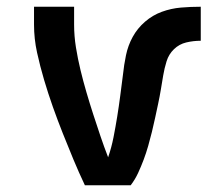

<svg xmlns="http://www.w3.org/2000/svg" viewBox="-20 -550 640 570"><path d="M232 0Q214 -38 198 -76.5Q182 -115 166.5 -154Q151 -193 137 -232.5Q123 -272 111 -312.5Q99 -353 90 -394Q81 -435 81 -477V-530H200V-477Q200 -443 205.5 -409Q211 -375 219 -342Q227 -309 236.5 -276.5Q246 -244 256.5 -211.5Q267 -179 278 -146.5Q289 -114 301 -83Q311 -112 317 -142.5Q323 -173 328 -204Q333 -235 337 -266Q341 -297 345 -328Q348 -357 354 -386Q360 -415 374 -440.5Q388 -466 410.5 -485.5Q433 -505 460.5 -515Q488 -525 517 -527.5Q546 -530 576 -530V-429Q554 -429 533 -424Q512 -419 496.5 -404Q481 -389 474.5 -368Q468 -347 464.5 -326Q461 -305 457.5 -284Q454 -263 449.5 -242Q445 -221 440.5 -200Q436 -179 431 -158.5Q426 -138 420 -117Q414 -96 406.5 -76Q399 -56 390 -36.5Q381 -17 368 0Z"/></svg>

Font: Iosevka Curly Extended
Style: Bold
Weight: 700
Width: 7
Monospace: yes
Designer: Belleve Invis
Foundry: Belleve Invis
Version: Version 11.1.0; ttfautohint (v1.8.3)